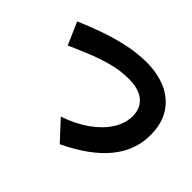

<svg xmlns="http://www.w3.org/2000/svg" viewBox="-173 -992 1278 1278"><g transform="rotate(45 466.5 -352.5)"><path d="M522 45 397 -90Q501 -125 576.5 -179Q652 -233 693 -298Q734 -363 734 -432Q734 -503 685.5 -545.5Q637 -588 538 -588Q463 -588 387 -568Q311 -548 237.5 -518Q164 -488 95 -457L26 -615Q97 -646 183 -677Q269 -708 362.5 -729Q456 -750 547 -750Q650 -750 731.5 -714Q813 -678 860 -605.5Q907 -533 907 -423Q907 -138 522 45Z"/></g></svg>

Font: Mochiy Pop P One
Style: Regular
Weight: 400
Designer: FONTDASU
Foundry: FONTDASU / Google Inc. / Adobe
Version: Version 2.000